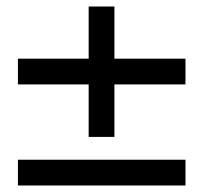

<svg xmlns="http://www.w3.org/2000/svg" viewBox="-20 -601 624 589"><path d="M331 -581H252V-421H35V-342H252V-181H331V-342H549V-421H331ZM549 -32V-111H35V-32Z"/></svg>

Font: Hibana SubMedium
Style: Regular
Weight: 500
Width: 6
Designer: pygmalion
Foundry: ybstudio
Version: Version 0.930;hotconv 1.0.109;makeotfexe 2.5.65596